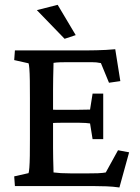

<svg xmlns="http://www.w3.org/2000/svg" viewBox="-20 -786 591 811"><path d="M484.4 5.9Q457 2 429.7 1Q402.3 0 378.9 0H43L40 -41L100.6 -54.7Q102.5 -59.6 104 -78.1Q105.5 -96.7 106 -127.9Q106.4 -159.2 106.4 -201.2V-371.1Q106.4 -414.1 106 -445.8Q105.5 -477.5 104 -496.1Q102.5 -514.6 100.6 -518.6L40 -532.2L43 -573.2H353.5Q368.2 -573.2 387.7 -573.7Q407.2 -574.2 427.7 -575.2Q448.2 -576.2 466.8 -578.1L488.3 -443.4L440.4 -436.5L406.2 -519.5Q396.5 -521.5 387.2 -522.5Q377.9 -523.4 366.2 -523.4H267.6Q249 -523.4 233.9 -522.9Q218.8 -522.5 206.1 -520.5Q206.1 -514.6 205.6 -497.6Q205.1 -480.5 204.6 -456.5Q204.1 -432.6 204.1 -406.2V-162.1Q204.1 -138.7 204.6 -117.2Q205.1 -95.7 205.6 -80.1Q206.1 -64.5 206.1 -57.6Q221.7 -55.7 237.8 -54.7Q253.9 -53.7 276.4 -53.7H357.4Q379.9 -53.7 393.1 -54.2Q406.2 -54.7 413.6 -55.7Q420.9 -56.6 426.8 -57.6L478.5 -151.4L525.4 -142.6ZM371.1 -198.2 360.4 -264.6Q354.5 -265.6 341.8 -266.6Q329.1 -267.6 311.5 -267.6H245.1Q230.5 -267.6 215.3 -267.1Q200.2 -266.6 187.5 -265.6V-323.2Q200.2 -322.3 215.3 -322.3Q230.5 -322.3 245.1 -322.3H311.5Q329.1 -322.3 341.8 -322.8Q354.5 -323.2 360.4 -323.2L371.1 -390.6H416V-198.2ZM252.9 -622.1 135.7 -743.2 223.6 -765.6 299.8 -637.7Z"/></svg>

Font: Crimson Pro ExtraLight Medium
Style: Regular
Weight: 500
Version: Version 1.002